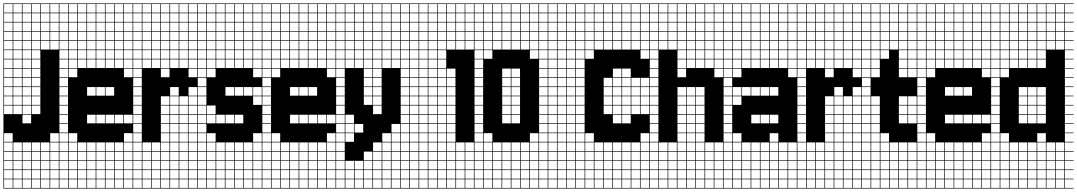

<svg xmlns="http://www.w3.org/2000/svg" viewBox="-20 -827 6254 1115"><path d="M271.4 -803.6V-753.6H321.4V-803.6ZM217.9 -700H267.9V-750H217.9ZM164.3 -700H214.3V-750H164.3ZM110.7 -700H160.7V-750H110.7ZM57.1 -700H107.1V-750H57.1ZM271.4 -700H321.4V-750H271.4ZM3.6 -700H53.6V-750H3.6ZM57.1 -646.4H107.1V-696.4H57.1ZM164.3 -646.4H214.3V-696.4H164.3ZM217.9 -646.4H267.9V-696.4H217.9ZM271.4 -646.4H321.4V-696.4H271.4ZM110.7 -646.4H160.7V-696.4H110.7ZM3.6 -646.4H53.6V-696.4H3.6ZM57.1 -592.9H107.1V-642.9H57.1ZM164.3 -592.9H214.3V-642.9H164.3ZM217.9 -592.9H267.9V-642.9H217.9ZM271.4 -592.9H321.4V-642.9H271.4ZM110.7 -592.9H160.7V-642.9H110.7ZM3.6 -592.9H53.6V-642.9H3.6ZM57.1 -539.3H107.1V-589.3H57.1ZM164.3 -539.3H214.3V-589.3H164.3ZM110.7 -539.3H160.7V-589.3H110.7ZM217.9 -539.3H267.9V-589.3H217.9ZM271.4 -539.3H321.4V-589.3H271.4ZM3.6 -539.3H53.6V-589.3H3.6ZM3.6 -485.7H53.6V-535.7H3.6ZM110.7 -485.7H160.7V-535.7H110.7ZM164.3 -485.7H214.3V-535.7H164.3ZM57.1 -485.7H107.1V-535.7H57.1ZM3.6 -432.1H53.6V-482.1H3.6ZM110.7 -432.1H160.7V-482.1H110.7ZM164.3 -432.1H214.3V-482.1H164.3ZM57.1 -432.1H107.1V-482.1H57.1ZM57.1 -378.6H107.1V-428.6H57.1ZM3.6 -378.6H53.6V-428.6H3.6ZM164.3 -378.6H214.3V-428.6H164.3ZM110.7 -378.6H160.7V-428.6H110.7ZM110.7 -325H160.7V-375H110.7ZM57.1 -325H107.1V-375H57.1ZM3.6 -325H53.6V-375H3.6ZM164.3 -325H214.3V-375H164.3ZM110.7 -271.4H160.7V-321.4H110.7ZM3.6 -271.4H53.6V-321.4H3.6ZM57.1 -271.4H107.1V-321.4H57.1ZM164.3 -271.4H214.3V-321.4H164.3ZM110.7 -217.9H160.7V-267.9H110.7ZM3.6 -217.9H53.6V-267.9H3.6ZM57.1 -217.9H107.1V-267.9H57.1ZM164.3 -217.9H214.3V-267.9H164.3ZM164.3 -164.3H214.3V-214.3H164.3ZM3.6 -164.3H53.6V-214.3H3.6ZM57.1 -164.3H107.1V-214.3H57.1ZM110.7 -164.3H160.7V-214.3H110.7ZM110.7 -110.7H160.7V-160.7H110.7ZM271.4 -3.6H321.4V-53.6H271.4ZM3.6 -3.6H53.6V-53.6H3.6ZM57.1 50H107.1V0H57.1ZM3.6 50H53.6V0H3.6ZM164.3 50H214.3V0H164.3ZM271.4 50H321.4V0H271.4ZM110.7 50H160.7V0H110.7ZM217.9 50H267.9V0H217.9ZM3.6 103.6H53.6V53.6H3.6ZM57.1 103.6H107.1V53.6H57.1ZM271.4 103.6H321.4V53.6H271.4ZM164.3 103.6H214.3V53.6H164.3ZM110.7 103.6H160.7V53.6H110.7ZM217.9 103.6H267.9V53.6H217.9ZM57.1 210.7H107.1V160.7H57.1ZM3.6 210.7H53.6V160.7H3.6ZM217.9 210.7H267.9V160.7H217.9ZM271.4 210.7H321.4V160.7H271.4ZM110.7 210.7H160.7V160.7H110.7ZM164.3 210.7H214.3V160.7H164.3ZM57.1 264.3H107.1V214.3H57.1ZM3.6 264.3H53.6V214.3H3.6ZM271.4 264.3H321.4V214.3H271.4ZM110.7 264.3H160.7V214.3H110.7ZM164.3 264.3H214.3V214.3H164.3ZM217.9 264.3H267.9V214.3H217.9ZM217.9 -803.6V-753.6H267.9V-803.6ZM164.3 -803.6V-753.6H214.3V-803.6ZM110.7 -803.6V-753.6H160.7V-803.6ZM57.1 -803.6V-753.6H107.1V-803.6ZM3.6 -803.6V-753.6H53.6V-803.6ZM0 107.1H3.6V157.1H53.6V107.1H57.1V157.1H107.1V107.1H110.7V157.1H160.7V107.1H164.3V157.1H214.3V107.1H217.9V157.1H267.9V107.1H271.4V157.1H321.4V107.1H0V-807.1H375V-803.6H325V-753.6H375V-750H325V-700H375V-696.4H325V-646.4H375V-642.9H325V-592.9H375V-589.3H325V-539.3H375V-535.7H325V-485.7H375V-482.1H325V-432.1H375V-428.6H325V-378.6H375V-375H325V-325H375V-321.4H325V-271.4H375V-267.9H325V-217.9H375V-214.3H325V-164.3H375V-160.7H325V-110.7H375V-107.1H325V-57.1H375V-53.6H325V-3.6H375V0H325V50H375V53.6H325V103.6H375V107.1H325V157.1H375V160.7H325V210.7H375V214.3H325V264.3H375V267.9H0Z M700 -803.6V-753.6H750V-803.6ZM700 -700H750V-750H700ZM646.4 -700H696.4V-750H646.4ZM592.9 -700H642.9V-750H592.9ZM539.3 -700H589.3V-750H539.3ZM485.7 -700H535.7V-750H485.7ZM432.1 -700H482.1V-750H432.1ZM378.6 -700H428.6V-750H378.6ZM700 -646.4H750V-696.4H700ZM646.4 -646.4H696.4V-696.4H646.4ZM592.9 -646.4H642.9V-696.4H592.9ZM539.3 -646.4H589.3V-696.4H539.3ZM485.7 -646.4H535.7V-696.4H485.7ZM432.1 -646.4H482.1V-696.4H432.1ZM378.6 -646.4H428.6V-696.4H378.6ZM700 -592.9H750V-642.9H700ZM646.4 -592.9H696.4V-642.9H646.4ZM592.9 -592.9H642.9V-642.9H592.9ZM539.3 -592.9H589.3V-642.9H539.3ZM485.7 -592.9H535.7V-642.9H485.7ZM432.1 -592.9H482.1V-642.9H432.1ZM378.6 -592.9H428.6V-642.9H378.6ZM432.1 -539.3H482.1V-589.3H432.1ZM592.9 -539.3H642.9V-589.3H592.9ZM539.3 -539.3H589.3V-589.3H539.3ZM646.4 -539.3H696.4V-589.3H646.4ZM700 -539.3H750V-589.3H700ZM485.7 -539.3H535.7V-589.3H485.7ZM378.6 -539.3H428.6V-589.3H378.6ZM646.4 -485.7H696.4V-535.7H646.4ZM592.9 -485.7H642.9V-535.7H592.9ZM700 -485.7H750V-535.7H700ZM539.3 -485.7H589.3V-535.7H539.3ZM485.7 -485.7H535.7V-535.7H485.7ZM432.1 -485.7H482.1V-535.7H432.1ZM378.6 -485.7H428.6V-535.7H378.6ZM700 -432.1H750V-482.1H700ZM646.4 -432.1H696.4V-482.1H646.4ZM592.9 -432.1H642.9V-482.1H592.9ZM539.3 -432.1H589.3V-482.1H539.3ZM485.7 -432.1H535.7V-482.1H485.7ZM432.1 -432.1H482.1V-482.1H432.1ZM378.6 -432.1H428.6V-482.1H378.6ZM700 -378.6H750V-428.6H700ZM378.6 -378.6H428.6V-428.6H378.6ZM539.3 -271.4H589.3V-321.4H539.3ZM592.9 -271.4H642.9V-321.4H592.9ZM485.7 -271.4H535.7V-321.4H485.7ZM485.7 -110.7H535.7V-160.7H485.7ZM539.3 -110.7H589.3V-160.7H539.3ZM592.9 -110.7H642.9V-160.7H592.9ZM646.4 -110.7H696.4V-160.7H646.4ZM700 -110.7H750V-160.7H700ZM378.6 -3.6H428.6V-53.6H378.6ZM700 -3.6H750V-53.6H700ZM592.9 50H642.9V0H592.9ZM378.6 50H428.6V0H378.6ZM646.4 50H696.4V0H646.4ZM485.7 50H535.7V0H485.7ZM700 50H750V0H700ZM432.1 50H482.1V0H432.1ZM539.3 50H589.3V0H539.3ZM432.1 103.6H482.1V53.6H432.1ZM539.3 103.6H589.3V53.6H539.3ZM700 103.6H750V53.6H700ZM646.4 103.6H696.4V53.6H646.4ZM378.6 103.6H428.6V53.6H378.6ZM592.9 103.6H642.9V53.6H592.9ZM485.7 103.6H535.7V53.6H485.7ZM432.1 157.1H482.1V107.1H432.1ZM378.6 157.1H428.6V107.1H378.6ZM700 157.1H750V107.1H700ZM539.3 157.1H589.3V107.1H539.3ZM646.4 157.1H696.4V107.1H646.4ZM485.7 157.1H535.7V107.1H485.7ZM592.9 157.1H642.9V107.1H592.9ZM539.3 210.7H589.3V160.7H539.3ZM700 210.7H750V160.7H700ZM432.1 210.7H482.1V160.7H432.1ZM646.4 210.7H696.4V160.7H646.4ZM485.7 210.7H535.7V160.7H485.7ZM592.9 210.7H642.9V160.7H592.9ZM378.6 210.7H428.6V160.7H378.6ZM485.7 264.3H535.7V214.3H485.7ZM700 264.3H750V214.3H700ZM539.3 264.3H589.3V214.3H539.3ZM432.1 264.3H482.1V214.3H432.1ZM646.4 264.3H696.4V214.3H646.4ZM378.6 264.3H428.6V214.3H378.6ZM592.9 264.3H642.9V214.3H592.9ZM646.4 -803.6V-753.6H696.4V-803.6ZM592.9 -803.6V-753.6H642.9V-803.6ZM539.3 -803.6V-753.6H589.3V-803.6ZM485.7 -803.6V-753.6H535.7V-803.6ZM432.1 -803.6V-753.6H482.1V-803.6ZM378.6 -803.6V-753.6H428.6V-803.6ZM803.6 -803.6H753.6V-753.6H803.6V-750H753.6V-700H803.6V-696.4H753.6V-646.4H803.6V-642.9H753.6V-592.9H803.6V-589.3H753.6V-539.3H803.6V-535.7H753.6V-485.7H803.6V-482.1H753.6V-432.1H803.6V-428.6H753.6V-378.6H803.6V-375H753.6V-325H803.6V-321.4H753.6V-271.4H803.6V-267.9H753.6V-217.9H803.6V-214.3H753.6V-164.3H803.6V-160.7H753.6V-110.7H803.6V-107.1H753.6V-57.1H803.6V-53.6H753.6V-3.6H803.6V0H753.6V50H803.6V53.6H753.6V103.6H803.6V107.1H753.6V157.1H803.6V160.7H753.6V210.7H803.6V214.3H753.6V264.3H803.6V267.9H375V-807.1H803.6Z M1075 -803.6V-753.6H1125V-803.6ZM807.1 -700H857.1V-750H807.1ZM860.7 -700H910.7V-750H860.7ZM1075 -700H1125V-750H1075ZM1021.4 -700H1071.4V-750H1021.4ZM967.9 -700H1017.9V-750H967.9ZM914.3 -700H964.3V-750H914.3ZM807.1 -646.4H857.1V-696.4H807.1ZM860.7 -646.4H910.7V-696.4H860.7ZM1075 -646.4H1125V-696.4H1075ZM914.3 -646.4H964.3V-696.4H914.3ZM1021.4 -646.4H1071.4V-696.4H1021.4ZM967.9 -646.4H1017.9V-696.4H967.9ZM1021.4 -592.9H1071.4V-642.9H1021.4ZM967.9 -592.9H1017.9V-642.9H967.9ZM1075 -592.9H1125V-642.9H1075ZM807.1 -592.9H857.1V-642.9H807.1ZM914.3 -592.9H964.3V-642.9H914.3ZM860.7 -592.9H910.7V-642.9H860.7ZM1075 -539.3H1125V-589.3H1075ZM1021.4 -539.3H1071.4V-589.3H1021.4ZM860.7 -539.3H910.7V-589.3H860.7ZM967.9 -539.3H1017.9V-589.3H967.9ZM807.1 -539.3H857.1V-589.3H807.1ZM914.3 -539.3H964.3V-589.3H914.3ZM1075 -485.7H1125V-535.7H1075ZM1021.4 -485.7H1071.4V-535.7H1021.4ZM860.7 -485.7H910.7V-535.7H860.7ZM914.3 -485.7H964.3V-535.7H914.3ZM807.1 -485.7H857.1V-535.7H807.1ZM967.9 -485.7H1017.9V-535.7H967.9ZM1021.4 -432.1H1071.4V-482.1H1021.4ZM967.9 -432.1H1017.9V-482.1H967.9ZM1075 -432.1H1125V-482.1H1075ZM914.3 -432.1H964.3V-482.1H914.3ZM860.7 -432.1H910.7V-482.1H860.7ZM807.1 -432.1H857.1V-482.1H807.1ZM1075 -378.6H1125V-428.6H1075ZM914.3 -378.6H964.3V-428.6H914.3ZM967.9 -271.4H1017.9V-321.4H967.9ZM1075 -271.4H1125V-321.4H1075ZM914.3 -217.9H964.3V-267.9H914.3ZM1075 -217.9H1125V-267.9H1075ZM1021.4 -217.9H1071.4V-267.9H1021.4ZM967.9 -217.9H1017.9V-267.9H967.9ZM1075 -164.3H1125V-214.3H1075ZM967.9 -164.3H1017.9V-214.3H967.9ZM1021.4 -164.3H1071.4V-214.3H1021.4ZM914.3 -164.3H964.3V-214.3H914.3ZM967.9 -110.7H1017.9V-160.7H967.9ZM914.3 -110.7H964.3V-160.7H914.3ZM1075 -110.7H1125V-160.7H1075ZM1021.4 -110.7H1071.4V-160.7H1021.4ZM1021.4 -57.1H1071.4V-107.1H1021.4ZM967.9 -57.1H1017.9V-107.1H967.9ZM1075 -57.1H1125V-107.1H1075ZM914.3 -57.1H964.3V-107.1H914.3ZM1021.4 -3.6H1071.4V-53.6H1021.4ZM1075 -3.6H1125V-53.6H1075ZM967.9 -3.6H1017.9V-53.6H967.9ZM914.3 -3.6H964.3V-53.6H914.3ZM967.9 50H1017.9V0H967.9ZM860.7 50H910.7V0H860.7ZM807.1 50H857.1V0H807.1ZM914.3 50H964.3V0H914.3ZM1021.4 50H1071.4V0H1021.4ZM1075 50H1125V0H1075ZM860.7 103.6H910.7V53.6H860.7ZM914.3 103.6H964.3V53.6H914.3ZM967.9 103.6H1017.9V53.6H967.9ZM1021.4 103.6H1071.4V53.6H1021.4ZM807.1 103.6H857.1V53.6H807.1ZM1075 103.6H1125V53.6H1075ZM860.7 157.1H910.7V107.1H860.7ZM914.3 157.1H964.3V107.1H914.3ZM967.9 157.1H1017.9V107.1H967.9ZM1021.4 157.1H1071.4V107.1H1021.4ZM807.1 157.1H857.1V107.1H807.1ZM1075 157.1H1125V107.1H1075ZM860.7 210.7H910.7V160.7H860.7ZM914.3 210.7H964.3V160.7H914.3ZM967.9 210.7H1017.9V160.7H967.9ZM1021.4 210.7H1071.4V160.7H1021.4ZM1075 210.7H1125V160.7H1075ZM807.1 210.7H857.1V160.7H807.1ZM860.7 264.3H910.7V214.3H860.7ZM967.9 264.3H1017.9V214.3H967.9ZM1021.4 264.3H1071.4V214.3H1021.4ZM1075 264.3H1125V214.3H1075ZM807.1 264.3H857.1V214.3H807.1ZM914.3 264.3H964.3V214.3H914.3ZM1021.4 -803.6V-753.6H1071.4V-803.6ZM967.9 -803.6V-753.6H1017.9V-803.6ZM914.3 -803.6V-753.6H964.3V-803.6ZM860.7 -803.6V-753.6H910.7V-803.6ZM807.1 -803.6V-753.6H857.1V-803.6ZM1178.6 -803.6H1128.6V-753.6H1178.6V-750H1128.6V-700H1178.6V-696.4H1128.6V-646.4H1178.6V-642.9H1128.6V-592.9H1178.6V-589.3H1128.6V-539.3H1178.6V-535.7H1128.6V-485.7H1178.6V-482.1H1128.6V-432.1H1178.6V-428.6H1128.6V-378.6H1178.6V-375H1128.6V-325H1178.6V-321.4H1128.6V-271.4H1178.6V-267.9H1128.6V-217.9H1178.6V-214.3H1128.6V-164.3H1178.6V-160.7H1128.6V-110.7H1178.6V-107.1H1128.6V-57.1H1178.6V-53.6H1128.6V-3.6H1178.6V0H1128.6V50H1178.6V53.6H1128.6V103.6H1178.6V107.1H1128.6V157.1H1178.6V160.7H1128.6V210.7H1178.6V214.3H1128.6V264.3H1178.6V267.9H803.6V-807.1H1178.6Z M1450 -803.6V-753.6H1500V-803.6ZM1450 -700H1500V-750H1450ZM1396.4 -700H1446.4V-750H1396.4ZM1342.9 -700H1392.9V-750H1342.9ZM1289.3 -700H1339.3V-750H1289.3ZM1235.7 -700H1285.7V-750H1235.7ZM1182.1 -700H1232.1V-750H1182.1ZM1450 -646.4H1500V-696.4H1450ZM1396.4 -646.4H1446.4V-696.4H1396.4ZM1342.9 -646.4H1392.9V-696.4H1342.9ZM1182.1 -646.4H1232.1V-696.4H1182.1ZM1289.3 -646.4H1339.3V-696.4H1289.3ZM1235.7 -646.4H1285.7V-696.4H1235.7ZM1450 -592.9H1500V-642.9H1450ZM1182.1 -592.9H1232.1V-642.9H1182.1ZM1396.4 -592.9H1446.4V-642.9H1396.4ZM1235.7 -592.9H1285.7V-642.9H1235.7ZM1342.9 -592.9H1392.9V-642.9H1342.9ZM1289.3 -592.9H1339.3V-642.9H1289.3ZM1342.9 -539.3H1392.9V-589.3H1342.9ZM1289.3 -539.3H1339.3V-589.3H1289.3ZM1396.4 -539.3H1446.4V-589.3H1396.4ZM1235.7 -539.3H1285.7V-589.3H1235.7ZM1450 -539.3H1500V-589.3H1450ZM1182.1 -539.3H1232.1V-589.3H1182.1ZM1396.4 -485.7H1446.4V-535.7H1396.4ZM1342.9 -485.7H1392.9V-535.7H1342.9ZM1450 -485.7H1500V-535.7H1450ZM1289.3 -485.7H1339.3V-535.7H1289.3ZM1235.7 -485.7H1285.7V-535.7H1235.7ZM1182.1 -485.7H1232.1V-535.7H1182.1ZM1289.3 -432.1H1339.3V-482.1H1289.3ZM1342.9 -432.1H1392.9V-482.1H1342.9ZM1450 -432.1H1500V-482.1H1450ZM1396.4 -432.1H1446.4V-482.1H1396.4ZM1235.7 -432.1H1285.7V-482.1H1235.7ZM1182.1 -432.1H1232.1V-482.1H1182.1ZM1450 -378.6H1500V-428.6H1450ZM1182.1 -378.6H1232.1V-428.6H1182.1ZM1289.3 -271.4H1339.3V-321.4H1289.3ZM1450 -271.4H1500V-321.4H1450ZM1342.9 -271.4H1392.9V-321.4H1342.9ZM1396.4 -271.4H1446.4V-321.4H1396.4ZM1450 -217.9H1500V-267.9H1450ZM1182.1 -164.3H1232.1V-214.3H1182.1ZM1235.7 -110.7H1285.7V-160.7H1235.7ZM1289.3 -110.7H1339.3V-160.7H1289.3ZM1342.9 -110.7H1392.9V-160.7H1342.9ZM1182.1 -110.7H1232.1V-160.7H1182.1ZM1182.1 -3.6H1232.1V-53.6H1182.1ZM1450 -3.6H1500V-53.6H1450ZM1342.9 50H1392.9V0H1342.9ZM1289.3 50H1339.3V0H1289.3ZM1235.7 50H1285.7V0H1235.7ZM1396.4 50H1446.4V0H1396.4ZM1182.1 50H1232.1V0H1182.1ZM1450 50H1500V0H1450ZM1450 103.6H1500V53.6H1450ZM1182.1 103.6H1232.1V53.6H1182.1ZM1235.7 103.6H1285.7V53.6H1235.7ZM1289.3 103.6H1339.3V53.6H1289.3ZM1342.9 103.6H1392.9V53.6H1342.9ZM1396.4 103.6H1446.4V53.6H1396.4ZM1182.1 157.1H1232.1V107.1H1182.1ZM1235.7 157.1H1285.7V107.1H1235.7ZM1289.3 157.1H1339.3V107.1H1289.3ZM1396.4 157.1H1446.4V107.1H1396.4ZM1450 157.1H1500V107.1H1450ZM1342.9 157.1H1392.9V107.1H1342.9ZM1182.1 210.7H1232.1V160.7H1182.1ZM1235.7 210.7H1285.7V160.7H1235.7ZM1289.3 210.7H1339.3V160.7H1289.3ZM1342.9 210.7H1392.9V160.7H1342.9ZM1396.4 210.7H1446.4V160.7H1396.4ZM1450 210.7H1500V160.7H1450ZM1235.7 264.3H1285.7V214.3H1235.7ZM1289.3 264.3H1339.3V214.3H1289.3ZM1342.9 264.3H1392.9V214.3H1342.9ZM1182.1 264.3H1232.1V214.3H1182.1ZM1396.4 264.3H1446.4V214.3H1396.4ZM1450 264.3H1500V214.3H1450ZM1396.4 -803.6V-753.6H1446.4V-803.6ZM1342.9 -803.6V-753.6H1392.9V-803.6ZM1289.3 -803.6V-753.6H1339.3V-803.6ZM1235.7 -803.6V-753.6H1285.7V-803.6ZM1182.1 -803.6V-753.6H1232.1V-803.6ZM1553.6 -803.6H1503.6V-753.6H1553.6V-750H1503.6V-700H1553.6V-696.4H1503.6V-646.4H1553.6V-642.9H1503.6V-592.9H1553.6V-589.3H1503.6V-539.3H1553.6V-535.7H1503.6V-485.7H1553.6V-482.1H1503.6V-432.1H1553.6V-428.6H1503.6V-378.6H1553.6V-375H1503.6V-325H1553.6V-321.4H1503.6V-271.4H1553.6V-267.9H1503.6V-217.9H1553.6V-214.3H1503.6V-164.3H1553.6V-160.7H1503.6V-110.7H1553.6V-107.1H1503.6V-57.1H1553.6V-53.6H1503.6V-3.6H1553.6V0H1503.6V50H1553.6V53.6H1503.6V103.6H1553.6V107.1H1503.6V157.1H1553.6V160.7H1503.6V210.7H1553.6V214.3H1503.6V264.3H1553.6V267.9H1178.6V-807.1H1553.6Z M1878.6 -803.6V-753.6H1928.6V-803.6ZM1878.6 -700H1928.6V-750H1878.6ZM1825 -700H1875V-750H1825ZM1771.4 -700H1821.4V-750H1771.4ZM1717.9 -700H1767.9V-750H1717.9ZM1664.3 -700H1714.3V-750H1664.3ZM1610.7 -700H1660.7V-750H1610.7ZM1557.1 -700H1607.1V-750H1557.1ZM1878.6 -646.4H1928.6V-696.4H1878.6ZM1825 -646.4H1875V-696.4H1825ZM1771.4 -646.4H1821.4V-696.4H1771.4ZM1717.9 -646.4H1767.9V-696.4H1717.9ZM1664.3 -646.4H1714.3V-696.4H1664.3ZM1610.7 -646.4H1660.7V-696.4H1610.7ZM1557.1 -646.4H1607.1V-696.4H1557.1ZM1878.6 -592.9H1928.6V-642.9H1878.6ZM1825 -592.9H1875V-642.9H1825ZM1771.4 -592.9H1821.4V-642.9H1771.4ZM1717.9 -592.9H1767.9V-642.9H1717.9ZM1664.3 -592.9H1714.3V-642.9H1664.3ZM1610.7 -592.9H1660.7V-642.9H1610.7ZM1557.1 -592.9H1607.1V-642.9H1557.1ZM1610.7 -539.3H1660.7V-589.3H1610.7ZM1771.4 -539.3H1821.4V-589.3H1771.4ZM1717.9 -539.3H1767.9V-589.3H1717.9ZM1825 -539.3H1875V-589.3H1825ZM1878.6 -539.3H1928.6V-589.3H1878.6ZM1664.3 -539.3H1714.3V-589.3H1664.3ZM1557.1 -539.3H1607.1V-589.3H1557.1ZM1825 -485.7H1875V-535.7H1825ZM1771.4 -485.7H1821.4V-535.7H1771.4ZM1878.6 -485.7H1928.6V-535.7H1878.6ZM1717.9 -485.7H1767.9V-535.7H1717.9ZM1664.3 -485.7H1714.3V-535.7H1664.3ZM1610.7 -485.7H1660.7V-535.7H1610.7ZM1557.1 -485.7H1607.1V-535.7H1557.1ZM1878.6 -432.1H1928.6V-482.1H1878.6ZM1825 -432.1H1875V-482.1H1825ZM1771.4 -432.1H1821.4V-482.1H1771.4ZM1717.9 -432.1H1767.9V-482.1H1717.9ZM1664.3 -432.1H1714.3V-482.1H1664.3ZM1610.7 -432.1H1660.7V-482.1H1610.7ZM1557.1 -432.1H1607.1V-482.1H1557.1ZM1878.6 -378.6H1928.6V-428.6H1878.6ZM1557.1 -378.6H1607.1V-428.6H1557.1ZM1717.9 -271.4H1767.9V-321.4H1717.9ZM1771.4 -271.4H1821.4V-321.4H1771.4ZM1664.3 -271.4H1714.3V-321.4H1664.3ZM1664.3 -110.7H1714.3V-160.7H1664.3ZM1717.9 -110.7H1767.9V-160.7H1717.9ZM1771.4 -110.7H1821.4V-160.7H1771.4ZM1825 -110.7H1875V-160.7H1825ZM1878.6 -110.7H1928.6V-160.7H1878.6ZM1557.1 -3.6H1607.1V-53.6H1557.1ZM1878.6 -3.6H1928.6V-53.6H1878.6ZM1771.4 50H1821.4V0H1771.4ZM1557.1 50H1607.1V0H1557.1ZM1825 50H1875V0H1825ZM1664.3 50H1714.3V0H1664.3ZM1878.6 50H1928.6V0H1878.6ZM1610.7 50H1660.7V0H1610.7ZM1717.9 50H1767.9V0H1717.9ZM1610.7 103.6H1660.7V53.6H1610.7ZM1717.9 103.6H1767.9V53.6H1717.9ZM1878.6 103.6H1928.6V53.6H1878.6ZM1825 103.6H1875V53.6H1825ZM1557.1 103.6H1607.1V53.6H1557.1ZM1771.4 103.6H1821.4V53.6H1771.4ZM1664.3 103.6H1714.3V53.6H1664.3ZM1610.7 157.1H1660.7V107.1H1610.7ZM1557.1 157.1H1607.1V107.1H1557.1ZM1878.6 157.1H1928.6V107.1H1878.6ZM1717.9 157.1H1767.9V107.1H1717.9ZM1825 157.1H1875V107.1H1825ZM1664.3 157.1H1714.3V107.1H1664.3ZM1771.4 157.1H1821.4V107.1H1771.4ZM1717.9 210.7H1767.9V160.7H1717.9ZM1878.6 210.7H1928.6V160.7H1878.6ZM1610.7 210.7H1660.7V160.7H1610.7ZM1825 210.7H1875V160.7H1825ZM1664.3 210.7H1714.3V160.7H1664.3ZM1771.4 210.7H1821.4V160.7H1771.4ZM1557.1 210.7H1607.1V160.7H1557.1ZM1664.3 264.3H1714.3V214.3H1664.3ZM1878.6 264.3H1928.6V214.3H1878.6ZM1717.9 264.3H1767.9V214.3H1717.9ZM1610.7 264.3H1660.7V214.3H1610.7ZM1825 264.3H1875V214.3H1825ZM1557.1 264.3H1607.1V214.3H1557.1ZM1771.4 264.3H1821.4V214.3H1771.4ZM1825 -803.6V-753.6H1875V-803.6ZM1771.4 -803.6V-753.6H1821.4V-803.6ZM1717.9 -803.6V-753.6H1767.9V-803.6ZM1664.3 -803.6V-753.6H1714.3V-803.6ZM1610.7 -803.6V-753.6H1660.7V-803.6ZM1557.1 -803.6V-753.6H1607.1V-803.6ZM1982.1 -803.6H1932.1V-753.6H1982.1V-750H1932.1V-700H1982.1V-696.4H1932.1V-646.4H1982.1V-642.9H1932.1V-592.9H1982.1V-589.3H1932.1V-539.3H1982.1V-535.7H1932.1V-485.7H1982.1V-482.1H1932.1V-432.1H1982.1V-428.6H1932.1V-378.6H1982.1V-375H1932.1V-325H1982.1V-321.4H1932.1V-271.4H1982.1V-267.9H1932.1V-217.9H1982.1V-214.3H1932.1V-164.3H1982.1V-160.7H1932.1V-110.7H1982.1V-107.1H1932.1V-57.1H1982.1V-53.6H1932.1V-3.6H1982.1V0H1932.1V50H1982.1V53.6H1932.1V103.6H1982.1V107.1H1932.1V157.1H1982.1V160.7H1932.1V210.7H1982.1V214.3H1932.1V264.3H1982.1V267.9H1553.6V-807.1H1982.1Z M2253.6 -803.6V-753.6H2303.6V-803.6ZM2253.6 -700H2303.6V-750H2253.6ZM2039.3 -700H2089.3V-750H2039.3ZM1985.7 -700H2035.7V-750H1985.7ZM2200 -700H2250V-750H2200ZM2092.9 -700H2142.9V-750H2092.9ZM2146.4 -700H2196.4V-750H2146.4ZM2253.6 -646.4H2303.6V-696.4H2253.6ZM2039.3 -646.4H2089.3V-696.4H2039.3ZM2092.9 -646.4H2142.9V-696.4H2092.9ZM2200 -646.4H2250V-696.4H2200ZM1985.7 -646.4H2035.7V-696.4H1985.7ZM2146.4 -646.4H2196.4V-696.4H2146.4ZM2146.4 -592.9H2196.4V-642.9H2146.4ZM1985.7 -592.9H2035.7V-642.9H1985.7ZM2200 -592.9H2250V-642.9H2200ZM2092.9 -592.9H2142.9V-642.9H2092.9ZM2253.6 -592.9H2303.6V-642.9H2253.6ZM2039.3 -592.9H2089.3V-642.9H2039.3ZM2146.4 -539.3H2196.4V-589.3H2146.4ZM2200 -539.3H2250V-589.3H2200ZM1985.7 -539.3H2035.7V-589.3H1985.7ZM2092.9 -539.3H2142.9V-589.3H2092.9ZM2253.6 -539.3H2303.6V-589.3H2253.6ZM2039.3 -539.3H2089.3V-589.3H2039.3ZM2200 -485.7H2250V-535.7H2200ZM2146.4 -485.7H2196.4V-535.7H2146.4ZM1985.7 -485.7H2035.7V-535.7H1985.7ZM2253.6 -485.7H2303.6V-535.7H2253.6ZM2092.9 -485.7H2142.9V-535.7H2092.9ZM2039.3 -485.7H2089.3V-535.7H2039.3ZM2200 -432.1H2250V-482.1H2200ZM2146.4 -432.1H2196.4V-482.1H2146.4ZM1985.7 -432.1H2035.7V-482.1H1985.7ZM2253.6 -432.1H2303.6V-482.1H2253.6ZM2092.9 -432.1H2142.9V-482.1H2092.9ZM2039.3 -432.1H2089.3V-482.1H2039.3ZM2146.4 -378.6H2196.4V-428.6H2146.4ZM2092.9 -378.6H2142.9V-428.6H2092.9ZM2146.4 -325H2196.4V-375H2146.4ZM2092.9 -325H2142.9V-375H2092.9ZM2092.9 -271.4H2142.9V-321.4H2092.9ZM2146.4 -271.4H2196.4V-321.4H2146.4ZM2092.9 -217.9H2142.9V-267.9H2092.9ZM2146.4 -217.9H2196.4V-267.9H2146.4ZM2146.4 -164.3H2196.4V-214.3H2146.4ZM1985.7 -110.7H2035.7V-160.7H1985.7ZM1985.7 -57.1H2035.7V-107.1H1985.7ZM2253.6 -57.1H2303.6V-107.1H2253.6ZM2039.3 -57.1H2089.3V-107.1H2039.3ZM1985.7 -3.6H2035.7V-53.6H1985.7ZM2253.6 -3.6H2303.6V-53.6H2253.6ZM2200 -3.6H2250V-53.6H2200ZM2200 50H2250V0H2200ZM2253.6 50H2303.6V0H2253.6ZM2146.4 50H2196.4V0H2146.4ZM2092.9 103.6H2142.9V53.6H2092.9ZM2200 103.6H2250V53.6H2200ZM2146.4 103.6H2196.4V53.6H2146.4ZM2253.6 103.6H2303.6V53.6H2253.6ZM2039.3 210.7H2089.3V160.7H2039.3ZM2092.9 210.7H2142.9V160.7H2092.9ZM2146.4 210.7H2196.4V160.7H2146.4ZM2253.6 210.7H2303.6V160.7H2253.6ZM2200 210.7H2250V160.7H2200ZM1985.7 210.7H2035.7V160.7H1985.7ZM2039.3 264.3H2089.3V214.3H2039.3ZM2092.9 264.3H2142.9V214.3H2092.9ZM2146.4 264.3H2196.4V214.3H2146.4ZM2253.6 264.3H2303.6V214.3H2253.6ZM1985.7 264.3H2035.7V214.3H1985.7ZM2200 264.3H2250V214.3H2200ZM2200 -803.6V-753.6H2250V-803.6ZM2146.4 -803.6V-753.6H2196.4V-803.6ZM2092.9 -803.6V-753.6H2142.9V-803.6ZM2039.3 -803.6V-753.6H2089.3V-803.6ZM1985.7 -803.6V-753.6H2035.7V-803.6ZM1982.1 267.9V-807.1H2357.1V-803.6H2307.1V-753.6H2357.1V-750H2307.1V-700H2357.1V-696.4H2307.1V-646.4H2357.1V-642.9H2307.1V-592.9H2357.1V-589.3H2307.1V-539.3H2357.1V-535.7H2307.1V-485.7H2357.1V-482.1H2307.1V-432.1H2357.1V-428.6H2307.1V-378.6H2357.1V-375H2307.1V-325H2357.1V-321.4H2307.1V-271.4H2357.1V-267.9H2307.1V-217.9H2357.1V-214.3H2307.1V-164.3H2357.1V-160.7H2307.1V-110.7H2357.1V-107.1H2307.1V-57.1H2357.1V-53.6H2307.1V-3.6H2357.1V0H2307.1V50H2357.1V53.6H2307.1V103.6H2357.1V107.1H2307.1V157.1H2357.1V160.7H2307.1V210.7H2357.1V214.3H2307.1V264.3H2357.1V267.9ZM2035.7 157.1V107.1H1985.7V157.1ZM2089.3 157.1V107.1H2039.3V157.1ZM2142.9 157.1V107.1H2092.9V157.1ZM2196.4 157.1V107.1H2146.4V157.1ZM2250 157.1V107.1H2200V157.1ZM2303.6 157.1V107.1H2253.6V157.1Z M2467.9 -803.6V-753.6H2517.9V-803.6ZM2467.9 -700H2517.9V-750H2467.9ZM2414.3 -700H2464.3V-750H2414.3ZM2360.7 -700H2410.7V-750H2360.7ZM2414.3 -646.4H2464.3V-696.4H2414.3ZM2467.9 -646.4H2517.9V-696.4H2467.9ZM2360.7 -646.4H2410.7V-696.4H2360.7ZM2414.3 -592.9H2464.3V-642.9H2414.3ZM2467.9 -592.9H2517.9V-642.9H2467.9ZM2360.7 -592.9H2410.7V-642.9H2360.7ZM2467.9 -539.3H2517.9V-589.3H2467.9ZM2360.7 -539.3H2410.7V-589.3H2360.7ZM2414.3 -539.3H2464.3V-589.3H2414.3ZM2360.7 -485.7H2410.7V-535.7H2360.7ZM2414.3 -485.7H2464.3V-535.7H2414.3ZM2467.9 -485.7H2517.9V-535.7H2467.9ZM2360.7 -432.1H2410.7V-482.1H2360.7ZM2467.9 -432.1H2517.9V-482.1H2467.9ZM2414.3 -432.1H2464.3V-482.1H2414.3ZM2360.7 -378.6H2410.7V-428.6H2360.7ZM2467.9 -378.6H2517.9V-428.6H2467.9ZM2414.3 -378.6H2464.3V-428.6H2414.3ZM2360.7 -325H2410.7V-375H2360.7ZM2467.9 -325H2517.9V-375H2467.9ZM2414.3 -325H2464.3V-375H2414.3ZM2360.7 -271.4H2410.7V-321.4H2360.7ZM2467.9 -271.4H2517.9V-321.4H2467.9ZM2414.3 -271.4H2464.3V-321.4H2414.3ZM2360.7 -217.9H2410.7V-267.9H2360.7ZM2467.9 -217.9H2517.9V-267.9H2467.9ZM2414.3 -217.9H2464.3V-267.9H2414.3ZM2360.7 -164.3H2410.7V-214.3H2360.7ZM2467.9 -164.3H2517.9V-214.3H2467.9ZM2414.3 -164.3H2464.3V-214.3H2414.3ZM2360.7 -110.7H2410.7V-160.7H2360.7ZM2467.9 -110.7H2517.9V-160.7H2467.9ZM2414.3 -110.7H2464.3V-160.7H2414.3ZM2360.7 -57.1H2410.7V-107.1H2360.7ZM2467.9 -57.1H2517.9V-107.1H2467.9ZM2414.3 -57.1H2464.3V-107.1H2414.3ZM2414.3 -3.6H2464.3V-53.6H2414.3ZM2467.9 -3.6H2517.9V-53.6H2467.9ZM2360.7 -3.6H2410.7V-53.6H2360.7ZM2467.9 50H2517.9V0H2467.9ZM2414.3 50H2464.3V0H2414.3ZM2360.7 50H2410.7V0H2360.7ZM2467.9 103.6H2517.9V53.6H2467.9ZM2414.3 103.6H2464.3V53.6H2414.3ZM2360.7 103.6H2410.7V53.6H2360.7ZM2467.9 210.7H2517.9V160.7H2467.9ZM2414.3 210.7H2464.3V160.7H2414.3ZM2360.7 210.7H2410.7V160.7H2360.7ZM2467.9 264.3H2517.9V214.3H2467.9ZM2414.3 264.3H2464.3V214.3H2414.3ZM2360.7 264.3H2410.7V214.3H2360.7ZM2414.3 -803.6V-753.6H2464.3V-803.6ZM2360.7 -803.6V-753.6H2410.7V-803.6ZM2357.1 107.1V-807.1H2571.4V-803.6H2521.4V-753.6H2571.4V-750H2521.4V-700H2571.4V-696.4H2521.4V-646.4H2571.4V-642.9H2521.4V-592.9H2571.4V-589.3H2521.4V-539.3H2571.4V-535.7H2521.4V-485.7H2571.4V-482.1H2521.4V-432.1H2571.4V-428.6H2521.4V-378.6H2571.4V-375H2521.4V-325H2571.4V-321.4H2521.4V-271.4H2571.4V-267.9H2521.4V-217.9H2571.4V-214.3H2521.4V-164.3H2571.4V-160.7H2521.4V-110.7H2571.4V-107.1H2521.4V-57.1H2571.4V-53.6H2521.4V-3.6H2571.4V0H2521.4V50H2571.4V53.6H2521.4V103.6H2571.4V107.1H2521.4V157.1H2571.4V160.7H2521.4V210.7H2571.4V214.3H2521.4V264.3H2571.4V267.9H2357.1V107.1H2360.7V157.1H2410.7V107.1ZM2517.9 157.1V107.1H2414.3V157.1H2464.3V107.1H2467.9V157.1Z M2682.1 -803.6V-753.6H2732.1V-803.6ZM2682.1 -700H2732.1V-750H2682.1ZM2628.6 -700H2678.6V-750H2628.6ZM2575 -700H2625V-750H2575ZM2682.1 -646.4H2732.1V-696.4H2682.1ZM2628.6 -646.4H2678.6V-696.4H2628.6ZM2575 -646.4H2625V-696.4H2575ZM2628.6 -592.9H2678.6V-642.9H2628.6ZM2682.1 -592.9H2732.1V-642.9H2682.1ZM2575 -592.9H2625V-642.9H2575ZM2682.1 -539.3H2732.1V-589.3H2682.1ZM2628.6 -539.3H2678.6V-589.3H2628.6ZM2575 -539.3H2625V-589.3H2575ZM2575 -378.6H2625V-428.6H2575ZM2575 -325H2625V-375H2575ZM2575 -271.4H2625V-321.4H2575ZM2575 -217.9H2625V-267.9H2575ZM2575 -164.3H2625V-214.3H2575ZM2575 -110.7H2625V-160.7H2575ZM2575 -57.1H2625V-107.1H2575ZM2575 -3.6H2625V-53.6H2575ZM2575 50H2625V0H2575ZM2628.6 50H2678.6V0H2628.6ZM2682.1 50H2732.1V0H2682.1ZM2682.1 103.6H2732.1V53.6H2682.1ZM2575 103.6H2625V53.6H2575ZM2628.6 103.6H2678.6V53.6H2628.6ZM2682.1 210.7H2732.1V160.7H2682.1ZM2628.6 210.7H2678.6V160.7H2628.6ZM2575 210.7H2625V160.7H2575ZM2682.1 264.3H2732.1V214.3H2682.1ZM2628.6 264.3H2678.6V214.3H2628.6ZM2575 264.3H2625V214.3H2575ZM2628.6 -803.6V-753.6H2678.6V-803.6ZM2575 -803.6V-753.6H2625V-803.6ZM2571.4 107.1V-807.1H2785.7V-803.6H2735.7V-753.6H2785.7V-750H2735.7V-700H2785.7V-696.4H2735.7V-646.4H2785.7V-642.9H2735.7V-592.9H2785.7V-589.3H2735.7V-539.3H2785.7V-535.7H2735.7V-485.7H2785.7V-482.1H2735.7V-432.1H2785.7V-428.6H2735.7V-378.6H2785.7V-375H2735.7V-325H2785.7V-321.4H2735.7V-271.4H2785.7V-267.9H2735.7V-217.9H2785.7V-214.3H2735.7V-164.3H2785.7V-160.7H2735.7V-110.7H2785.7V-107.1H2735.7V-57.1H2785.7V-53.6H2735.7V-3.6H2785.7V0H2735.7V50H2785.7V53.6H2735.7V103.6H2785.7V107.1H2735.7V157.1H2785.7V160.7H2735.7V210.7H2785.7V214.3H2735.7V264.3H2785.7V267.9H2571.4V107.1H2575V157.1H2625V107.1ZM2678.6 157.1V107.1H2628.6V157.1ZM2732.1 157.1V107.1H2682.1V157.1Z M3057.1 -803.6V-753.6H3107.1V-803.6ZM3057.1 -700H3107.1V-750H3057.1ZM3003.6 -700H3053.6V-750H3003.6ZM2950 -700H3000V-750H2950ZM2896.4 -700H2946.4V-750H2896.4ZM2842.9 -700H2892.9V-750H2842.9ZM2789.3 -700H2839.3V-750H2789.3ZM3057.1 -646.4H3107.1V-696.4H3057.1ZM3003.6 -646.4H3053.6V-696.4H3003.6ZM2950 -646.4H3000V-696.4H2950ZM2896.4 -646.4H2946.4V-696.4H2896.4ZM2842.9 -646.4H2892.9V-696.4H2842.9ZM2789.3 -646.4H2839.3V-696.4H2789.3ZM3057.1 -592.9H3107.1V-642.9H3057.1ZM3003.6 -592.9H3053.6V-642.9H3003.6ZM2950 -592.9H3000V-642.9H2950ZM2896.4 -592.9H2946.4V-642.9H2896.4ZM2842.9 -592.9H2892.9V-642.9H2842.9ZM2789.3 -592.9H2839.3V-642.9H2789.3ZM2950 -539.3H3000V-589.3H2950ZM2789.3 -539.3H2839.3V-589.3H2789.3ZM2896.4 -539.3H2946.4V-589.3H2896.4ZM3003.6 -539.3H3053.6V-589.3H3003.6ZM3057.1 -539.3H3107.1V-589.3H3057.1ZM2842.9 -539.3H2892.9V-589.3H2842.9ZM2789.3 -485.7H2839.3V-535.7H2789.3ZM3057.1 -485.7H3107.1V-535.7H3057.1ZM2950 -378.6H3000V-428.6H2950ZM2896.4 -378.6H2946.4V-428.6H2896.4ZM2896.4 -325H2946.4V-375H2896.4ZM2950 -325H3000V-375H2950ZM2950 -271.4H3000V-321.4H2950ZM2896.4 -271.4H2946.4V-321.4H2896.4ZM2950 -217.9H3000V-267.9H2950ZM2896.4 -217.9H2946.4V-267.9H2896.4ZM2950 -164.3H3000V-214.3H2950ZM2896.4 -164.3H2946.4V-214.3H2896.4ZM2950 -110.7H3000V-160.7H2950ZM2896.4 -110.7H2946.4V-160.7H2896.4ZM3057.1 -3.6H3107.1V-53.6H3057.1ZM2789.3 -3.6H2839.3V-53.6H2789.3ZM2896.4 50H2946.4V0H2896.4ZM2842.9 50H2892.9V0H2842.9ZM3057.1 50H3107.1V0H3057.1ZM3003.6 50H3053.6V0H3003.6ZM2789.3 50H2839.3V0H2789.3ZM2950 50H3000V0H2950ZM3003.6 103.6H3053.6V53.6H3003.6ZM2842.9 103.6H2892.9V53.6H2842.9ZM2789.3 103.6H2839.3V53.6H2789.3ZM2896.4 103.6H2946.4V53.6H2896.4ZM3057.1 103.6H3107.1V53.6H3057.1ZM2950 103.6H3000V53.6H2950ZM3003.6 210.7H3053.6V160.7H3003.6ZM2842.9 210.7H2892.9V160.7H2842.9ZM2789.3 210.7H2839.3V160.7H2789.3ZM2950 210.7H3000V160.7H2950ZM2896.4 210.7H2946.4V160.7H2896.4ZM3057.1 210.7H3107.1V160.7H3057.1ZM2842.9 264.3H2892.9V214.3H2842.9ZM2950 264.3H3000V214.3H2950ZM2789.3 264.3H2839.3V214.3H2789.3ZM3003.6 264.3H3053.6V214.3H3003.6ZM3057.1 264.3H3107.1V214.3H3057.1ZM2896.4 264.3H2946.4V214.3H2896.4ZM3003.6 -803.6V-753.6H3053.6V-803.6ZM2950 -803.6V-753.6H3000V-803.6ZM2896.4 -803.6V-753.6H2946.4V-803.6ZM2842.9 -803.6V-753.6H2892.9V-803.6ZM2789.3 -803.6V-753.6H2839.3V-803.6ZM2785.7 267.9V-807.1H3160.7V-803.6H3110.7V-753.6H3160.7V-750H3110.7V-700H3160.7V-696.4H3110.7V-646.4H3160.7V-642.9H3110.7V-592.9H3160.7V-589.3H3110.7V-539.3H3160.7V-535.7H3110.7V-485.7H3160.7V-482.1H3110.7V-432.1H3160.7V-428.6H3110.7V-378.6H3160.7V-375H3110.7V-325H3160.7V-321.4H3110.7V-271.4H3160.7V-267.9H3110.7V-217.9H3160.7V-214.3H3110.7V-164.3H3160.7V-160.7H3110.7V-110.7H3160.7V-107.1H3110.7V-57.1H3160.7V-53.6H3110.7V-3.6H3160.7V0H3110.7V50H3160.7V53.6H3110.7V103.6H3160.7V107.1H3110.7V157.1H3160.7V160.7H3110.7V210.7H3160.7V214.3H3110.7V264.3H3160.7V267.9ZM2839.3 157.1V107.1H2789.3V157.1ZM2892.9 157.1V107.1H2842.9V157.1ZM2946.4 157.1V107.1H2896.4V157.1ZM3107.1 157.1V107.1H2950V157.1H3000V107.1H3003.6V157.1H3053.6V107.1H3057.1V157.1Z M3271.4 -803.6V-753.6H3321.4V-803.6ZM3271.4 -700H3321.4V-750H3271.4ZM3217.9 -700H3267.9V-750H3217.9ZM3164.3 -700H3214.3V-750H3164.3ZM3217.9 -646.4H3267.9V-696.4H3217.9ZM3271.4 -646.4H3321.4V-696.4H3271.4ZM3164.3 -646.4H3214.3V-696.4H3164.3ZM3217.9 -592.9H3267.9V-642.9H3217.9ZM3271.4 -592.9H3321.4V-642.9H3271.4ZM3164.3 -592.9H3214.3V-642.9H3164.3ZM3271.4 -539.3H3321.4V-589.3H3271.4ZM3164.3 -539.3H3214.3V-589.3H3164.3ZM3217.9 -539.3H3267.9V-589.3H3217.9ZM3164.3 -485.7H3214.3V-535.7H3164.3ZM3217.9 -485.7H3267.9V-535.7H3217.9ZM3271.4 -485.7H3321.4V-535.7H3271.4ZM3164.3 -432.1H3214.3V-482.1H3164.3ZM3271.4 -432.1H3321.4V-482.1H3271.4ZM3217.9 -432.1H3267.9V-482.1H3217.9ZM3164.3 -378.6H3214.3V-428.6H3164.3ZM3271.4 -378.6H3321.4V-428.6H3271.4ZM3217.9 -378.6H3267.9V-428.6H3217.9ZM3164.3 -325H3214.3V-375H3164.3ZM3271.4 -325H3321.4V-375H3271.4ZM3217.9 -325H3267.9V-375H3217.9ZM3164.3 -271.4H3214.3V-321.4H3164.3ZM3271.4 -271.4H3321.4V-321.4H3271.4ZM3217.9 -271.4H3267.9V-321.4H3217.9ZM3164.3 -217.9H3214.3V-267.9H3164.3ZM3271.4 -217.9H3321.4V-267.9H3271.4ZM3217.9 -217.9H3267.9V-267.9H3217.9ZM3164.3 -164.3H3214.3V-214.3H3164.3ZM3271.4 -164.3H3321.4V-214.3H3271.4ZM3217.9 -164.3H3267.9V-214.3H3217.9ZM3164.3 -110.7H3214.3V-160.7H3164.3ZM3271.4 -110.7H3321.4V-160.7H3271.4ZM3217.9 -110.7H3267.9V-160.7H3217.9ZM3164.3 -57.1H3214.3V-107.1H3164.3ZM3271.4 -57.1H3321.4V-107.1H3271.4ZM3217.9 -57.1H3267.9V-107.1H3217.9ZM3217.9 -3.6H3267.9V-53.6H3217.9ZM3271.4 -3.6H3321.4V-53.6H3271.4ZM3164.3 -3.6H3214.3V-53.6H3164.3ZM3271.4 50H3321.4V0H3271.4ZM3217.9 50H3267.9V0H3217.9ZM3164.3 50H3214.3V0H3164.3ZM3271.4 103.6H3321.4V53.6H3271.4ZM3217.9 103.6H3267.9V53.6H3217.9ZM3164.3 103.6H3214.3V53.6H3164.3ZM3271.4 210.7H3321.4V160.7H3271.4ZM3217.9 210.7H3267.9V160.7H3217.9ZM3164.3 210.7H3214.3V160.7H3164.3ZM3271.4 264.3H3321.4V214.3H3271.4ZM3217.9 264.3H3267.9V214.3H3217.9ZM3164.3 264.3H3214.3V214.3H3164.3ZM3217.9 -803.6V-753.6H3267.9V-803.6ZM3164.3 -803.6V-753.6H3214.3V-803.6ZM3160.7 107.1V-807.1H3375V-803.6H3325V-753.6H3375V-750H3325V-700H3375V-696.4H3325V-646.4H3375V-642.9H3325V-592.9H3375V-589.3H3325V-539.3H3375V-535.7H3325V-485.7H3375V-482.1H3325V-432.1H3375V-428.6H3325V-378.6H3375V-375H3325V-325H3375V-321.4H3325V-271.4H3375V-267.9H3325V-217.9H3375V-214.3H3325V-164.3H3375V-160.7H3325V-110.7H3375V-107.1H3325V-57.1H3375V-53.6H3325V-3.6H3375V0H3325V50H3375V53.6H3325V103.6H3375V107.1H3325V157.1H3375V160.7H3325V210.7H3375V214.3H3325V264.3H3375V267.9H3160.7V107.1H3164.3V157.1H3214.3V107.1ZM3321.4 157.1V107.1H3217.9V157.1H3267.9V107.1H3271.4V157.1Z M3700 -803.6V-753.6H3750V-803.6ZM3432.1 -700H3482.1V-750H3432.1ZM3378.6 -700H3428.6V-750H3378.6ZM3485.7 -700H3535.7V-750H3485.7ZM3539.3 -700H3589.3V-750H3539.3ZM3592.9 -700H3642.9V-750H3592.9ZM3700 -700H3750V-750H3700ZM3646.4 -700H3696.4V-750H3646.4ZM3700 -646.4H3750V-696.4H3700ZM3646.4 -646.4H3696.4V-696.4H3646.4ZM3592.9 -646.4H3642.9V-696.4H3592.9ZM3378.6 -646.4H3428.6V-696.4H3378.6ZM3539.3 -646.4H3589.3V-696.4H3539.3ZM3485.7 -646.4H3535.7V-696.4H3485.7ZM3432.1 -646.4H3482.1V-696.4H3432.1ZM3700 -592.9H3750V-642.9H3700ZM3432.1 -592.9H3482.1V-642.9H3432.1ZM3646.4 -592.9H3696.4V-642.9H3646.4ZM3592.9 -592.9H3642.9V-642.9H3592.9ZM3378.6 -592.9H3428.6V-642.9H3378.6ZM3539.3 -592.9H3589.3V-642.9H3539.3ZM3485.7 -592.9H3535.7V-642.9H3485.7ZM3700 -539.3H3750V-589.3H3700ZM3485.7 -539.3H3535.7V-589.3H3485.7ZM3646.4 -539.3H3696.4V-589.3H3646.4ZM3432.1 -539.3H3482.1V-589.3H3432.1ZM3592.9 -539.3H3642.9V-589.3H3592.9ZM3378.6 -539.3H3428.6V-589.3H3378.6ZM3539.3 -539.3H3589.3V-589.3H3539.3ZM3700 -485.7H3750V-535.7H3700ZM3378.6 -485.7H3428.6V-535.7H3378.6ZM3592.9 -378.6H3642.9V-428.6H3592.9ZM3539.3 -378.6H3589.3V-428.6H3539.3ZM3485.7 -325H3535.7V-375H3485.7ZM3700 -325H3750V-375H3700ZM3539.3 -325H3589.3V-375H3539.3ZM3646.4 -325H3696.4V-375H3646.4ZM3592.9 -325H3642.9V-375H3592.9ZM3485.7 -271.4H3535.7V-321.4H3485.7ZM3539.3 -271.4H3589.3V-321.4H3539.3ZM3592.9 -271.4H3642.9V-321.4H3592.9ZM3700 -271.4H3750V-321.4H3700ZM3646.4 -271.4H3696.4V-321.4H3646.4ZM3700 -217.9H3750V-267.9H3700ZM3646.4 -217.9H3696.4V-267.9H3646.4ZM3485.7 -217.9H3535.7V-267.9H3485.7ZM3592.9 -217.9H3642.9V-267.9H3592.9ZM3539.3 -217.9H3589.3V-267.9H3539.3ZM3700 -164.3H3750V-214.3H3700ZM3485.7 -164.3H3535.7V-214.3H3485.7ZM3539.3 -164.3H3589.3V-214.3H3539.3ZM3646.4 -164.3H3696.4V-214.3H3646.4ZM3592.9 -164.3H3642.9V-214.3H3592.9ZM3592.9 -110.7H3642.9V-160.7H3592.9ZM3539.3 -110.7H3589.3V-160.7H3539.3ZM3700 -3.6H3750V-53.6H3700ZM3378.6 -3.6H3428.6V-53.6H3378.6ZM3378.6 50H3428.6V0H3378.6ZM3592.9 50H3642.9V0H3592.9ZM3485.7 50H3535.7V0H3485.7ZM3432.1 50H3482.1V0H3432.1ZM3646.4 50H3696.4V0H3646.4ZM3539.3 50H3589.3V0H3539.3ZM3700 50H3750V0H3700ZM3378.6 103.6H3428.6V53.6H3378.6ZM3432.1 103.6H3482.1V53.6H3432.1ZM3485.7 103.6H3535.7V53.6H3485.7ZM3539.3 103.6H3589.3V53.6H3539.3ZM3700 103.6H3750V53.6H3700ZM3592.9 103.6H3642.9V53.6H3592.9ZM3646.4 103.6H3696.4V53.6H3646.4ZM3485.7 210.7H3535.7V160.7H3485.7ZM3539.3 210.7H3589.3V160.7H3539.3ZM3592.9 210.7H3642.9V160.7H3592.9ZM3432.1 210.7H3482.1V160.7H3432.1ZM3378.6 210.7H3428.6V160.7H3378.6ZM3700 210.7H3750V160.7H3700ZM3646.4 210.7H3696.4V160.7H3646.4ZM3539.3 264.3H3589.3V214.3H3539.3ZM3592.9 264.3H3642.9V214.3H3592.9ZM3646.4 264.3H3696.4V214.3H3646.4ZM3485.7 264.3H3535.7V214.3H3485.7ZM3432.1 264.3H3482.1V214.3H3432.1ZM3700 264.3H3750V214.3H3700ZM3378.6 264.3H3428.6V214.3H3378.6ZM3646.4 -803.6V-753.6H3696.4V-803.6ZM3592.9 -803.6V-753.6H3642.9V-803.6ZM3539.3 -803.6V-753.6H3589.3V-803.6ZM3485.7 -803.6V-753.6H3535.7V-803.6ZM3432.1 -803.6V-753.6H3482.1V-803.6ZM3378.6 -803.6V-753.6H3428.6V-803.6ZM3375 267.9V107.1H3378.6V157.1H3428.6V107.1H3432.1V157.1H3482.1V107.1H3485.7V157.1H3535.7V107.1H3539.3V157.1H3589.3V107.1H3592.9V157.1H3642.9V107.1H3646.4V157.1H3696.4V107.1H3700V157.1H3750V107.1H3375V-807.1H3803.6V-803.6H3753.6V-753.6H3803.6V-750H3753.6V-700H3803.6V-696.4H3753.6V-646.4H3803.6V-642.9H3753.6V-592.9H3803.6V-589.3H3753.6V-539.3H3803.6V-535.7H3753.6V-485.7H3803.6V-482.1H3753.6V-432.1H3803.6V-428.6H3753.6V-378.6H3803.6V-375H3753.6V-325H3803.6V-321.4H3753.6V-271.4H3803.6V-267.9H3753.6V-217.9H3803.6V-214.3H3753.6V-164.3H3803.6V-160.7H3753.6V-110.7H3803.6V-107.1H3753.6V-57.1H3803.6V-53.6H3753.6V-3.6H3803.6V0H3753.6V50H3803.6V53.6H3753.6V103.6H3803.6V107.1H3753.6V157.1H3803.6V160.7H3753.6V210.7H3803.6V214.3H3753.6V264.3H3803.6V267.9Z M4128.6 -803.6V-753.6H4178.6V-803.6ZM3860.7 -700H3910.7V-750H3860.7ZM4128.6 -700H4178.6V-750H4128.6ZM3914.3 -700H3964.3V-750H3914.3ZM3807.1 -700H3857.1V-750H3807.1ZM4075 -700H4125V-750H4075ZM3967.9 -700H4017.9V-750H3967.9ZM4021.4 -700H4071.4V-750H4021.4ZM3860.7 -646.4H3910.7V-696.4H3860.7ZM4128.6 -646.4H4178.6V-696.4H4128.6ZM3914.3 -646.4H3964.3V-696.4H3914.3ZM4075 -646.4H4125V-696.4H4075ZM3807.1 -646.4H3857.1V-696.4H3807.1ZM3967.9 -646.4H4017.9V-696.4H3967.9ZM4021.4 -646.4H4071.4V-696.4H4021.4ZM4021.4 -592.9H4071.4V-642.9H4021.4ZM3967.9 -592.9H4017.9V-642.9H3967.9ZM3807.1 -592.9H3857.1V-642.9H3807.1ZM4075 -592.9H4125V-642.9H4075ZM4128.6 -592.9H4178.6V-642.9H4128.6ZM3914.3 -592.9H3964.3V-642.9H3914.3ZM3860.7 -592.9H3910.7V-642.9H3860.7ZM4021.4 -539.3H4071.4V-589.3H4021.4ZM4075 -539.3H4125V-589.3H4075ZM3967.9 -539.3H4017.9V-589.3H3967.9ZM3807.1 -539.3H3857.1V-589.3H3807.1ZM4128.6 -539.3H4178.6V-589.3H4128.6ZM3914.3 -539.3H3964.3V-589.3H3914.3ZM3860.7 -539.3H3910.7V-589.3H3860.7ZM4021.4 -485.7H4071.4V-535.7H4021.4ZM4075 -485.7H4125V-535.7H4075ZM4128.6 -485.7H4178.6V-535.7H4128.6ZM3967.9 -485.7H4017.9V-535.7H3967.9ZM3914.3 -485.7H3964.3V-535.7H3914.3ZM3967.9 -432.1H4017.9V-482.1H3967.9ZM4021.4 -432.1H4071.4V-482.1H4021.4ZM4075 -432.1H4125V-482.1H4075ZM4128.6 -432.1H4178.6V-482.1H4128.6ZM3914.3 -432.1H3964.3V-482.1H3914.3ZM4128.6 -378.6H4178.6V-428.6H4128.6ZM3914.3 -378.6H3964.3V-428.6H3914.3ZM3914.3 -271.4H3964.3V-321.4H3914.3ZM3967.9 -271.4H4017.9V-321.4H3967.9ZM4021.4 -271.4H4071.4V-321.4H4021.4ZM3914.3 -217.9H3964.3V-267.9H3914.3ZM4021.4 -217.9H4071.4V-267.9H4021.4ZM3967.9 -217.9H4017.9V-267.9H3967.9ZM4021.4 -164.3H4071.4V-214.3H4021.4ZM3914.3 -164.3H3964.3V-214.3H3914.3ZM3967.9 -164.3H4017.9V-214.3H3967.9ZM3967.9 -110.7H4017.9V-160.7H3967.9ZM3914.3 -110.7H3964.3V-160.7H3914.3ZM4021.4 -110.7H4071.4V-160.7H4021.4ZM3967.9 -57.1H4017.9V-107.1H3967.9ZM4021.4 -57.1H4071.4V-107.1H4021.4ZM3914.3 -57.1H3964.3V-107.1H3914.3ZM3914.3 -3.6H3964.3V-53.6H3914.3ZM4021.4 -3.6H4071.4V-53.6H4021.4ZM3967.9 -3.6H4017.9V-53.6H3967.9ZM3860.7 50H3910.7V0H3860.7ZM4021.4 50H4071.4V0H4021.4ZM3914.3 50H3964.3V0H3914.3ZM4128.6 50H4178.6V0H4128.6ZM4075 50H4125V0H4075ZM3807.1 50H3857.1V0H3807.1ZM3967.9 50H4017.9V0H3967.9ZM3860.7 103.6H3910.7V53.6H3860.7ZM4021.4 103.6H4071.4V53.6H4021.4ZM3967.9 103.6H4017.9V53.6H3967.9ZM4128.6 103.6H4178.6V53.6H4128.6ZM3807.1 103.6H3857.1V53.6H3807.1ZM4075 103.6H4125V53.6H4075ZM3914.3 103.6H3964.3V53.6H3914.3ZM3860.7 210.7H3910.7V160.7H3860.7ZM3967.9 210.7H4017.9V160.7H3967.9ZM4128.6 210.7H4178.6V160.7H4128.6ZM3807.1 210.7H3857.1V160.7H3807.1ZM4075 210.7H4125V160.7H4075ZM3914.3 210.7H3964.3V160.7H3914.3ZM4021.4 210.7H4071.4V160.7H4021.4ZM3967.9 264.3H4017.9V214.3H3967.9ZM4128.6 264.3H4178.6V214.3H4128.6ZM3807.1 264.3H3857.1V214.3H3807.1ZM4075 264.3H4125V214.3H4075ZM3914.3 264.3H3964.3V214.3H3914.3ZM3860.7 264.3H3910.7V214.3H3860.7ZM4021.4 264.3H4071.4V214.3H4021.4ZM4075 -803.6V-753.6H4125V-803.6ZM4021.4 -803.6V-753.6H4071.4V-803.6ZM3967.9 -803.6V-753.6H4017.9V-803.6ZM3914.3 -803.6V-753.6H3964.3V-803.6ZM3860.7 -803.6V-753.6H3910.7V-803.6ZM3807.1 -803.6V-753.6H3857.1V-803.6ZM3803.6 107.1V-807.1H4232.1V-803.6H4182.1V-753.6H4232.1V-750H4182.1V-700H4232.1V-696.4H4182.1V-646.4H4232.1V-642.9H4182.1V-592.9H4232.1V-589.3H4182.1V-539.3H4232.1V-535.7H4182.1V-485.7H4232.1V-482.1H4182.1V-432.1H4232.1V-428.6H4182.1V-378.6H4232.1V-375H4182.1V-325H4232.1V-321.4H4182.1V-271.4H4232.1V-267.9H4182.1V-217.9H4232.1V-214.3H4182.1V-164.3H4232.1V-160.7H4182.1V-110.7H4232.1V-107.1H4182.1V-57.1H4232.1V-53.6H4182.1V-3.6H4232.1V0H4182.1V50H4232.1V53.6H4182.1V103.6H4232.1V107.1H4182.1V157.1H4232.1V160.7H4182.1V210.7H4232.1V214.3H4182.1V264.3H4232.1V267.9H3803.6V107.1H3807.1V157.1H3857.1V107.1H3860.7V157.1H3910.7V107.1ZM3964.3 157.1V107.1H3914.3V157.1ZM4017.9 157.1V107.1H3967.9V157.1ZM4071.4 157.1V107.1H4021.4V157.1ZM4178.6 157.1V107.1H4075V157.1H4125V107.1H4128.6V157.1Z M4557.1 -803.6V-753.6H4607.1V-803.6ZM4557.1 -700H4607.1V-750H4557.1ZM4503.6 -700H4553.6V-750H4503.6ZM4450 -700H4500V-750H4450ZM4396.4 -700H4446.4V-750H4396.4ZM4342.9 -700H4392.9V-750H4342.9ZM4289.3 -700H4339.3V-750H4289.3ZM4235.7 -700H4285.7V-750H4235.7ZM4557.1 -646.4H4607.1V-696.4H4557.1ZM4503.6 -646.4H4553.6V-696.4H4503.6ZM4450 -646.4H4500V-696.4H4450ZM4396.4 -646.4H4446.4V-696.4H4396.4ZM4342.9 -646.4H4392.9V-696.4H4342.9ZM4289.3 -646.4H4339.3V-696.4H4289.3ZM4235.7 -646.4H4285.7V-696.4H4235.7ZM4235.7 -592.9H4285.7V-642.9H4235.7ZM4557.1 -592.9H4607.1V-642.9H4557.1ZM4503.6 -592.9H4553.6V-642.9H4503.6ZM4450 -592.9H4500V-642.9H4450ZM4396.4 -592.9H4446.4V-642.9H4396.4ZM4342.9 -592.9H4392.9V-642.9H4342.9ZM4289.3 -592.9H4339.3V-642.9H4289.3ZM4396.4 -539.3H4446.4V-589.3H4396.4ZM4235.7 -539.3H4285.7V-589.3H4235.7ZM4557.1 -539.3H4607.1V-589.3H4557.1ZM4503.6 -539.3H4553.6V-589.3H4503.6ZM4450 -539.3H4500V-589.3H4450ZM4289.3 -539.3H4339.3V-589.3H4289.3ZM4342.9 -539.3H4392.9V-589.3H4342.9ZM4235.7 -485.7H4285.7V-535.7H4235.7ZM4289.3 -485.7H4339.3V-535.7H4289.3ZM4557.1 -485.7H4607.1V-535.7H4557.1ZM4503.6 -485.7H4553.6V-535.7H4503.6ZM4450 -485.7H4500V-535.7H4450ZM4396.4 -485.7H4446.4V-535.7H4396.4ZM4342.9 -485.7H4392.9V-535.7H4342.9ZM4235.7 -432.1H4285.7V-482.1H4235.7ZM4289.3 -432.1H4339.3V-482.1H4289.3ZM4557.1 -432.1H4607.1V-482.1H4557.1ZM4342.9 -432.1H4392.9V-482.1H4342.9ZM4503.6 -432.1H4553.6V-482.1H4503.6ZM4450 -432.1H4500V-482.1H4450ZM4396.4 -432.1H4446.4V-482.1H4396.4ZM4557.1 -378.6H4607.1V-428.6H4557.1ZM4235.7 -378.6H4285.7V-428.6H4235.7ZM4289.3 -271.4H4339.3V-321.4H4289.3ZM4450 -271.4H4500V-321.4H4450ZM4396.4 -271.4H4446.4V-321.4H4396.4ZM4235.7 -271.4H4285.7V-321.4H4235.7ZM4342.9 -271.4H4392.9V-321.4H4342.9ZM4235.7 -217.9H4285.7V-267.9H4235.7ZM4342.9 -110.7H4392.9V-160.7H4342.9ZM4450 -110.7H4500V-160.7H4450ZM4396.4 -110.7H4446.4V-160.7H4396.4ZM4450 -3.6H4500V-53.6H4450ZM4235.7 -3.6H4285.7V-53.6H4235.7ZM4235.7 50H4285.7V0H4235.7ZM4557.1 50H4607.1V0H4557.1ZM4396.4 50H4446.4V0H4396.4ZM4450 50H4500V0H4450ZM4289.3 50H4339.3V0H4289.3ZM4503.6 50H4553.6V0H4503.6ZM4342.9 50H4392.9V0H4342.9ZM4396.4 103.6H4446.4V53.6H4396.4ZM4503.6 103.6H4553.6V53.6H4503.6ZM4342.9 103.6H4392.9V53.6H4342.9ZM4289.3 103.6H4339.3V53.6H4289.3ZM4450 103.6H4500V53.6H4450ZM4557.1 103.6H4607.1V53.6H4557.1ZM4235.7 103.6H4285.7V53.6H4235.7ZM4503.6 157.1H4553.6V107.1H4503.6ZM4289.3 157.1H4339.3V107.1H4289.3ZM4557.1 157.1H4607.1V107.1H4557.1ZM4342.9 157.1H4392.9V107.1H4342.9ZM4450 157.1H4500V107.1H4450ZM4396.4 157.1H4446.4V107.1H4396.4ZM4235.7 157.1H4285.7V107.1H4235.7ZM4503.6 210.7H4553.6V160.7H4503.6ZM4557.1 210.7H4607.1V160.7H4557.1ZM4235.7 210.7H4285.7V160.7H4235.7ZM4450 210.7H4500V160.7H4450ZM4396.4 210.7H4446.4V160.7H4396.4ZM4289.3 210.7H4339.3V160.7H4289.3ZM4342.9 210.7H4392.9V160.7H4342.9ZM4557.1 264.3H4607.1V214.3H4557.1ZM4503.6 264.3H4553.6V214.3H4503.6ZM4342.9 264.3H4392.9V214.3H4342.9ZM4235.7 264.3H4285.7V214.3H4235.7ZM4289.3 264.3H4339.3V214.3H4289.3ZM4450 264.3H4500V214.3H4450ZM4396.4 264.3H4446.4V214.3H4396.4ZM4503.6 -803.6V-753.6H4553.6V-803.6ZM4450 -803.6V-753.6H4500V-803.6ZM4396.4 -803.6V-753.6H4446.4V-803.6ZM4342.9 -803.6V-753.6H4392.9V-803.6ZM4289.3 -803.6V-753.6H4339.3V-803.6ZM4235.7 -803.6V-753.6H4285.7V-803.6ZM4660.7 -803.6H4610.7V-753.6H4660.7V-750H4610.7V-700H4660.7V-696.4H4610.7V-646.4H4660.7V-642.9H4610.7V-592.9H4660.7V-589.3H4610.7V-539.3H4660.7V-535.7H4610.7V-485.7H4660.7V-482.1H4610.7V-432.1H4660.7V-428.6H4610.7V-378.6H4660.7V-375H4610.7V-325H4660.7V-321.4H4610.7V-271.4H4660.7V-267.9H4610.7V-217.9H4660.7V-214.3H4610.7V-164.3H4660.7V-160.7H4610.7V-110.7H4660.7V-107.1H4610.7V-57.1H4660.7V-53.6H4610.7V-3.6H4660.7V0H4610.7V50H4660.7V53.6H4610.7V103.6H4660.7V107.1H4610.7V157.1H4660.7V160.7H4610.7V210.7H4660.7V214.3H4610.7V264.3H4660.7V267.9H4232.1V-807.1H4660.7Z M4932.1 -803.6V-753.6H4982.1V-803.6ZM4664.3 -700H4714.3V-750H4664.3ZM4717.9 -700H4767.9V-750H4717.9ZM4932.1 -700H4982.1V-750H4932.1ZM4878.6 -700H4928.6V-750H4878.6ZM4825 -700H4875V-750H4825ZM4771.4 -700H4821.4V-750H4771.4ZM4664.3 -646.4H4714.3V-696.4H4664.3ZM4717.9 -646.4H4767.9V-696.4H4717.9ZM4932.1 -646.4H4982.1V-696.4H4932.1ZM4771.4 -646.4H4821.4V-696.4H4771.4ZM4878.6 -646.4H4928.6V-696.4H4878.6ZM4825 -646.4H4875V-696.4H4825ZM4878.6 -592.9H4928.6V-642.9H4878.6ZM4825 -592.9H4875V-642.9H4825ZM4932.1 -592.9H4982.1V-642.9H4932.1ZM4664.3 -592.9H4714.3V-642.9H4664.3ZM4771.4 -592.9H4821.4V-642.9H4771.4ZM4717.9 -592.9H4767.9V-642.9H4717.9ZM4932.1 -539.3H4982.1V-589.3H4932.1ZM4878.6 -539.3H4928.6V-589.3H4878.6ZM4717.9 -539.3H4767.9V-589.3H4717.9ZM4825 -539.3H4875V-589.3H4825ZM4664.3 -539.3H4714.3V-589.3H4664.3ZM4771.4 -539.3H4821.4V-589.3H4771.4ZM4932.1 -485.7H4982.1V-535.7H4932.1ZM4878.6 -485.7H4928.6V-535.7H4878.6ZM4717.9 -485.7H4767.9V-535.7H4717.9ZM4771.4 -485.7H4821.4V-535.7H4771.4ZM4664.3 -485.7H4714.3V-535.7H4664.3ZM4825 -485.7H4875V-535.7H4825ZM4878.6 -432.1H4928.6V-482.1H4878.6ZM4825 -432.1H4875V-482.1H4825ZM4932.1 -432.1H4982.1V-482.1H4932.1ZM4771.4 -432.1H4821.4V-482.1H4771.4ZM4717.9 -432.1H4767.9V-482.1H4717.9ZM4664.3 -432.1H4714.3V-482.1H4664.3ZM4932.1 -378.6H4982.1V-428.6H4932.1ZM4771.4 -378.6H4821.4V-428.6H4771.4ZM4825 -271.4H4875V-321.4H4825ZM4932.1 -271.4H4982.1V-321.4H4932.1ZM4771.4 -217.9H4821.4V-267.9H4771.4ZM4932.1 -217.9H4982.1V-267.9H4932.1ZM4878.6 -217.9H4928.6V-267.9H4878.6ZM4825 -217.9H4875V-267.9H4825ZM4932.1 -164.3H4982.1V-214.3H4932.1ZM4825 -164.3H4875V-214.3H4825ZM4878.6 -164.3H4928.6V-214.3H4878.6ZM4771.4 -164.3H4821.4V-214.3H4771.4ZM4825 -110.7H4875V-160.7H4825ZM4771.4 -110.7H4821.4V-160.7H4771.4ZM4932.1 -110.7H4982.1V-160.7H4932.1ZM4878.6 -110.7H4928.6V-160.7H4878.6ZM4878.6 -57.1H4928.6V-107.1H4878.6ZM4825 -57.1H4875V-107.1H4825ZM4932.1 -57.1H4982.1V-107.1H4932.1ZM4771.4 -57.1H4821.4V-107.1H4771.4ZM4878.6 -3.6H4928.6V-53.6H4878.6ZM4932.1 -3.6H4982.1V-53.6H4932.1ZM4825 -3.6H4875V-53.6H4825ZM4771.4 -3.6H4821.4V-53.6H4771.4ZM4825 50H4875V0H4825ZM4717.9 50H4767.9V0H4717.9ZM4664.3 50H4714.3V0H4664.3ZM4771.4 50H4821.4V0H4771.4ZM4878.6 50H4928.6V0H4878.6ZM4932.1 50H4982.1V0H4932.1ZM4717.9 103.6H4767.9V53.6H4717.9ZM4771.4 103.6H4821.4V53.6H4771.4ZM4825 103.6H4875V53.6H4825ZM4878.6 103.6H4928.6V53.6H4878.6ZM4664.3 103.6H4714.3V53.6H4664.3ZM4932.1 103.6H4982.1V53.6H4932.1ZM4717.9 157.1H4767.9V107.1H4717.9ZM4771.4 157.1H4821.4V107.1H4771.4ZM4825 157.1H4875V107.1H4825ZM4878.6 157.1H4928.6V107.1H4878.6ZM4664.3 157.1H4714.3V107.1H4664.3ZM4932.1 157.1H4982.1V107.1H4932.1ZM4717.9 210.7H4767.9V160.7H4717.9ZM4771.4 210.7H4821.4V160.7H4771.4ZM4825 210.7H4875V160.7H4825ZM4878.6 210.7H4928.6V160.7H4878.6ZM4932.1 210.7H4982.1V160.7H4932.1ZM4664.3 210.7H4714.3V160.7H4664.3ZM4717.9 264.3H4767.9V214.3H4717.9ZM4825 264.3H4875V214.3H4825ZM4878.6 264.3H4928.6V214.3H4878.6ZM4932.1 264.3H4982.1V214.3H4932.1ZM4664.3 264.3H4714.3V214.3H4664.3ZM4771.4 264.3H4821.4V214.3H4771.4ZM4878.6 -803.6V-753.6H4928.6V-803.6ZM4825 -803.6V-753.6H4875V-803.6ZM4771.4 -803.6V-753.6H4821.4V-803.6ZM4717.9 -803.6V-753.6H4767.9V-803.6ZM4664.3 -803.6V-753.6H4714.3V-803.6ZM5035.7 -803.6H4985.7V-753.6H5035.7V-750H4985.7V-700H5035.7V-696.4H4985.7V-646.4H5035.7V-642.9H4985.7V-592.9H5035.7V-589.3H4985.7V-539.3H5035.7V-535.7H4985.7V-485.7H5035.7V-482.1H4985.7V-432.1H5035.7V-428.6H4985.7V-378.6H5035.7V-375H4985.7V-325H5035.7V-321.4H4985.7V-271.4H5035.7V-267.9H4985.7V-217.9H5035.7V-214.3H4985.7V-164.3H5035.7V-160.7H4985.7V-110.7H5035.7V-107.1H4985.7V-57.1H5035.7V-53.6H4985.7V-3.6H5035.7V0H4985.7V50H5035.7V53.6H4985.7V103.6H5035.7V107.1H4985.7V157.1H5035.7V160.7H4985.7V210.7H5035.7V214.3H4985.7V264.3H5035.7V267.9H4660.7V-807.1H5035.7Z M5253.6 -803.6V-753.6H5303.6V-803.6ZM5253.6 -700H5303.6V-750H5253.6ZM5200 -700H5250V-750H5200ZM5146.4 -700H5196.4V-750H5146.4ZM5092.9 -700H5142.9V-750H5092.9ZM5039.3 -700H5089.3V-750H5039.3ZM5253.6 -646.4H5303.6V-696.4H5253.6ZM5200 -646.4H5250V-696.4H5200ZM5146.4 -646.4H5196.4V-696.4H5146.4ZM5092.9 -646.4H5142.9V-696.4H5092.9ZM5039.3 -646.4H5089.3V-696.4H5039.3ZM5253.6 -592.9H5303.6V-642.9H5253.6ZM5200 -592.9H5250V-642.9H5200ZM5146.4 -592.9H5196.4V-642.9H5146.4ZM5092.9 -592.9H5142.9V-642.9H5092.9ZM5039.3 -592.9H5089.3V-642.9H5039.3ZM5253.6 -539.3H5303.6V-589.3H5253.6ZM5200 -539.3H5250V-589.3H5200ZM5146.4 -539.3H5196.4V-589.3H5146.4ZM5092.9 -539.3H5142.9V-589.3H5092.9ZM5039.3 -539.3H5089.3V-589.3H5039.3ZM5200 -485.7H5250V-535.7H5200ZM5253.6 -485.7H5303.6V-535.7H5253.6ZM5092.9 -485.7H5142.9V-535.7H5092.9ZM5039.3 -485.7H5089.3V-535.7H5039.3ZM5253.6 -432.1H5303.6V-482.1H5253.6ZM5200 -432.1H5250V-482.1H5200ZM5039.3 -432.1H5089.3V-482.1H5039.3ZM5253.6 -378.6H5303.6V-428.6H5253.6ZM5200 -378.6H5250V-428.6H5200ZM5039.3 -378.6H5089.3V-428.6H5039.3ZM5200 -217.9H5250V-267.9H5200ZM5253.6 -217.9H5303.6V-267.9H5253.6ZM5039.3 -217.9H5089.3V-267.9H5039.3ZM5200 -164.3H5250V-214.3H5200ZM5039.3 -164.3H5089.3V-214.3H5039.3ZM5253.6 -164.3H5303.6V-214.3H5253.6ZM5039.3 -110.7H5089.3V-160.7H5039.3ZM5200 -110.7H5250V-160.7H5200ZM5253.6 -110.7H5303.6V-160.7H5253.6ZM5039.3 -57.1H5089.3V-107.1H5039.3ZM5092.9 -3.6H5142.9V-53.6H5092.9ZM5039.3 -3.6H5089.3V-53.6H5039.3ZM5200 50H5250V0H5200ZM5092.9 50H5142.9V0H5092.9ZM5253.6 50H5303.6V0H5253.6ZM5039.3 50H5089.3V0H5039.3ZM5146.4 50H5196.4V0H5146.4ZM5200 103.6H5250V53.6H5200ZM5039.3 103.6H5089.3V53.6H5039.3ZM5146.4 103.6H5196.4V53.6H5146.4ZM5253.6 103.6H5303.6V53.6H5253.6ZM5092.9 103.6H5142.9V53.6H5092.9ZM5039.3 157.1H5089.3V107.1H5039.3ZM5253.6 157.1H5303.6V107.1H5253.6ZM5092.9 157.1H5142.9V107.1H5092.9ZM5200 157.1H5250V107.1H5200ZM5146.4 157.1H5196.4V107.1H5146.4ZM5039.3 210.7H5089.3V160.7H5039.3ZM5092.9 210.7H5142.9V160.7H5092.9ZM5253.6 210.7H5303.6V160.7H5253.6ZM5200 210.7H5250V160.7H5200ZM5146.4 210.7H5196.4V160.7H5146.4ZM5039.3 264.3H5089.3V214.3H5039.3ZM5092.9 264.3H5142.9V214.3H5092.9ZM5200 264.3H5250V214.3H5200ZM5253.6 264.3H5303.6V214.3H5253.6ZM5146.4 264.3H5196.4V214.3H5146.4ZM5200 -803.6V-753.6H5250V-803.6ZM5146.4 -803.6V-753.6H5196.4V-803.6ZM5092.9 -803.6V-753.6H5142.9V-803.6ZM5039.3 -803.6V-753.6H5089.3V-803.6ZM5357.1 -803.6H5307.1V-753.6H5357.1V-750H5307.1V-700H5357.1V-696.4H5307.1V-646.4H5357.1V-642.9H5307.1V-592.9H5357.1V-589.3H5307.1V-539.3H5357.1V-535.7H5307.1V-485.7H5357.1V-482.1H5307.1V-432.1H5357.1V-428.6H5307.1V-378.6H5357.1V-375H5307.1V-325H5357.1V-321.4H5307.1V-271.4H5357.1V-267.9H5307.1V-217.9H5357.1V-214.3H5307.1V-164.3H5357.1V-160.7H5307.1V-110.7H5357.1V-107.1H5307.1V-57.1H5357.1V-53.6H5307.1V-3.6H5357.1V0H5307.1V50H5357.1V53.6H5307.1V103.6H5357.1V107.1H5307.1V157.1H5357.1V160.7H5307.1V210.7H5357.1V214.3H5307.1V264.3H5357.1V267.9H5035.7V-807.1H5357.1Z M5682.1 -803.6V-753.6H5732.1V-803.6ZM5682.1 -700H5732.1V-750H5682.1ZM5628.6 -700H5678.6V-750H5628.6ZM5575 -700H5625V-750H5575ZM5521.4 -700H5571.4V-750H5521.4ZM5467.9 -700H5517.9V-750H5467.9ZM5414.3 -700H5464.3V-750H5414.3ZM5360.7 -700H5410.7V-750H5360.7ZM5682.1 -646.4H5732.1V-696.4H5682.1ZM5628.6 -646.4H5678.6V-696.4H5628.6ZM5575 -646.4H5625V-696.4H5575ZM5521.4 -646.4H5571.4V-696.4H5521.4ZM5467.9 -646.4H5517.9V-696.4H5467.9ZM5414.3 -646.4H5464.3V-696.4H5414.3ZM5360.7 -646.4H5410.7V-696.4H5360.7ZM5682.1 -592.9H5732.1V-642.9H5682.1ZM5628.6 -592.9H5678.6V-642.9H5628.6ZM5575 -592.9H5625V-642.9H5575ZM5521.4 -592.9H5571.4V-642.9H5521.4ZM5467.9 -592.9H5517.9V-642.9H5467.9ZM5414.3 -592.9H5464.3V-642.9H5414.3ZM5360.7 -592.9H5410.7V-642.9H5360.7ZM5414.3 -539.3H5464.3V-589.3H5414.3ZM5575 -539.3H5625V-589.3H5575ZM5521.4 -539.3H5571.4V-589.3H5521.4ZM5628.6 -539.3H5678.6V-589.3H5628.6ZM5682.1 -539.3H5732.1V-589.3H5682.1ZM5467.9 -539.3H5517.9V-589.3H5467.9ZM5360.7 -539.3H5410.7V-589.3H5360.7ZM5628.6 -485.7H5678.6V-535.7H5628.6ZM5575 -485.7H5625V-535.7H5575ZM5682.1 -485.7H5732.1V-535.7H5682.1ZM5521.4 -485.7H5571.4V-535.7H5521.4ZM5467.9 -485.7H5517.9V-535.7H5467.9ZM5414.3 -485.7H5464.3V-535.7H5414.3ZM5360.7 -485.7H5410.7V-535.7H5360.7ZM5682.1 -432.1H5732.1V-482.1H5682.1ZM5628.6 -432.1H5678.6V-482.1H5628.6ZM5575 -432.1H5625V-482.1H5575ZM5521.4 -432.1H5571.4V-482.1H5521.4ZM5467.9 -432.1H5517.9V-482.1H5467.9ZM5414.3 -432.1H5464.3V-482.1H5414.3ZM5360.7 -432.1H5410.7V-482.1H5360.7ZM5682.1 -378.6H5732.1V-428.6H5682.1ZM5360.7 -378.6H5410.7V-428.6H5360.7ZM5521.4 -271.4H5571.4V-321.4H5521.4ZM5575 -271.4H5625V-321.4H5575ZM5467.9 -271.4H5517.9V-321.4H5467.9ZM5467.9 -110.7H5517.9V-160.7H5467.9ZM5521.4 -110.7H5571.4V-160.7H5521.4ZM5575 -110.7H5625V-160.7H5575ZM5628.6 -110.7H5678.6V-160.7H5628.6ZM5682.1 -110.7H5732.1V-160.7H5682.1ZM5360.7 -3.6H5410.7V-53.6H5360.7ZM5682.1 -3.6H5732.1V-53.6H5682.1ZM5575 50H5625V0H5575ZM5360.7 50H5410.7V0H5360.7ZM5628.6 50H5678.6V0H5628.6ZM5467.9 50H5517.9V0H5467.9ZM5682.1 50H5732.1V0H5682.1ZM5414.3 50H5464.3V0H5414.3ZM5521.4 50H5571.4V0H5521.4ZM5414.3 103.6H5464.3V53.6H5414.3ZM5521.4 103.6H5571.4V53.6H5521.4ZM5682.1 103.6H5732.1V53.6H5682.1ZM5628.6 103.6H5678.6V53.6H5628.6ZM5360.7 103.6H5410.7V53.6H5360.7ZM5575 103.6H5625V53.6H5575ZM5467.9 103.6H5517.9V53.6H5467.9ZM5414.3 157.1H5464.3V107.1H5414.3ZM5360.7 157.1H5410.7V107.1H5360.7ZM5682.1 157.1H5732.1V107.1H5682.1ZM5521.4 157.1H5571.4V107.1H5521.4ZM5628.6 157.1H5678.6V107.1H5628.6ZM5467.9 157.1H5517.9V107.1H5467.9ZM5575 157.1H5625V107.1H5575ZM5521.4 210.7H5571.4V160.7H5521.4ZM5682.1 210.7H5732.1V160.7H5682.1ZM5414.3 210.7H5464.3V160.7H5414.3ZM5628.6 210.7H5678.6V160.7H5628.6ZM5467.9 210.7H5517.9V160.7H5467.9ZM5575 210.7H5625V160.7H5575ZM5360.7 210.7H5410.7V160.7H5360.7ZM5467.9 264.3H5517.9V214.3H5467.9ZM5682.1 264.3H5732.1V214.3H5682.1ZM5521.4 264.3H5571.4V214.3H5521.4ZM5414.3 264.3H5464.3V214.3H5414.3ZM5628.6 264.3H5678.6V214.3H5628.6ZM5360.7 264.3H5410.7V214.3H5360.7ZM5575 264.3H5625V214.3H5575ZM5628.6 -803.6V-753.6H5678.6V-803.6ZM5575 -803.6V-753.6H5625V-803.6ZM5521.4 -803.6V-753.6H5571.4V-803.6ZM5467.9 -803.6V-753.6H5517.9V-803.6ZM5414.3 -803.6V-753.6H5464.3V-803.6ZM5360.7 -803.6V-753.6H5410.7V-803.6ZM5785.7 -803.6H5735.7V-753.6H5785.7V-750H5735.7V-700H5785.7V-696.4H5735.7V-646.4H5785.7V-642.9H5735.7V-592.9H5785.7V-589.3H5735.7V-539.3H5785.7V-535.7H5735.7V-485.7H5785.7V-482.1H5735.7V-432.1H5785.7V-428.6H5735.7V-378.6H5785.7V-375H5735.7V-325H5785.7V-321.4H5735.7V-271.4H5785.7V-267.9H5735.7V-217.9H5785.7V-214.3H5735.7V-164.3H5785.7V-160.7H5735.7V-110.7H5785.7V-107.1H5735.7V-57.1H5785.7V-53.6H5735.7V-3.6H5785.7V0H5735.7V50H5785.7V53.6H5735.7V103.6H5785.7V107.1H5735.7V157.1H5785.7V160.7H5735.7V210.7H5785.7V214.3H5735.7V264.3H5785.7V267.9H5357.1V-807.1H5785.7Z M6110.7 -803.6V-753.6H6160.7V-803.6ZM5789.3 -700H5839.3V-750H5789.3ZM5950 -700H6000V-750H5950ZM6003.6 -700H6053.6V-750H6003.6ZM5896.4 -700H5946.4V-750H5896.4ZM6110.7 -700H6160.7V-750H6110.7ZM6057.1 -700H6107.1V-750H6057.1ZM5842.9 -700H5892.9V-750H5842.9ZM6003.6 -646.4H6053.6V-696.4H6003.6ZM5896.4 -646.4H5946.4V-696.4H5896.4ZM6110.7 -646.4H6160.7V-696.4H6110.7ZM5842.9 -646.4H5892.9V-696.4H5842.9ZM5789.3 -646.4H5839.3V-696.4H5789.3ZM5950 -646.4H6000V-696.4H5950ZM6057.1 -646.4H6107.1V-696.4H6057.1ZM6003.6 -592.9H6053.6V-642.9H6003.6ZM5896.4 -592.9H5946.4V-642.9H5896.4ZM5842.9 -592.9H5892.9V-642.9H5842.9ZM6057.1 -592.9H6107.1V-642.9H6057.1ZM6110.7 -592.9H6160.7V-642.9H6110.7ZM5950 -592.9H6000V-642.9H5950ZM5789.3 -592.9H5839.3V-642.9H5789.3ZM5896.4 -539.3H5946.4V-589.3H5896.4ZM5789.3 -539.3H5839.3V-589.3H5789.3ZM6110.7 -539.3H6160.7V-589.3H6110.7ZM5950 -539.3H6000V-589.3H5950ZM6057.1 -539.3H6107.1V-589.3H6057.1ZM5842.9 -539.3H5892.9V-589.3H5842.9ZM6003.6 -539.3H6053.6V-589.3H6003.6ZM5789.3 -485.7H5839.3V-535.7H5789.3ZM5950 -485.7H6000V-535.7H5950ZM5896.4 -485.7H5946.4V-535.7H5896.4ZM6003.6 -485.7H6053.6V-535.7H6003.6ZM5842.9 -485.7H5892.9V-535.7H5842.9ZM5842.9 -432.1H5892.9V-482.1H5842.9ZM6003.6 -432.1H6053.6V-482.1H6003.6ZM5789.3 -432.1H5839.3V-482.1H5789.3ZM5950 -432.1H6000V-482.1H5950ZM5896.4 -432.1H5946.4V-482.1H5896.4ZM5789.3 -378.6H5839.3V-428.6H5789.3ZM5896.4 -271.4H5946.4V-321.4H5896.4ZM5950 -271.4H6000V-321.4H5950ZM6003.6 -271.4H6053.6V-321.4H6003.6ZM5896.4 -217.9H5946.4V-267.9H5896.4ZM6003.6 -217.9H6053.6V-267.9H6003.6ZM5950 -217.9H6000V-267.9H5950ZM5896.4 -164.3H5946.4V-214.3H5896.4ZM6003.6 -164.3H6053.6V-214.3H6003.6ZM5950 -164.3H6000V-214.3H5950ZM5896.4 -110.7H5946.4V-160.7H5896.4ZM5950 -110.7H6000V-160.7H5950ZM6003.6 -110.7H6053.6V-160.7H6003.6ZM5789.3 -3.6H5839.3V-53.6H5789.3ZM6003.6 -3.6H6053.6V-53.6H6003.6ZM6003.6 50H6053.6V0H6003.6ZM5950 50H6000V0H5950ZM5842.9 50H5892.9V0H5842.9ZM5789.3 50H5839.3V0H5789.3ZM6057.1 50H6107.1V0H6057.1ZM6110.7 50H6160.7V0H6110.7ZM5896.4 50H5946.4V0H5896.4ZM6057.1 103.6H6107.1V53.6H6057.1ZM5896.4 103.6H5946.4V53.6H5896.4ZM5789.3 103.6H5839.3V53.6H5789.3ZM6003.6 103.6H6053.6V53.6H6003.6ZM5950 103.6H6000V53.6H5950ZM5842.9 103.6H5892.9V53.6H5842.9ZM6110.7 103.6H6160.7V53.6H6110.7ZM5896.4 210.7H5946.4V160.7H5896.4ZM6057.1 210.7H6107.1V160.7H6057.1ZM5789.3 210.7H5839.3V160.7H5789.3ZM6003.6 210.7H6053.6V160.7H6003.6ZM5950 210.7H6000V160.7H5950ZM5842.9 210.7H5892.9V160.7H5842.9ZM6110.7 210.7H6160.7V160.7H6110.7ZM5789.3 264.3H5839.3V214.3H5789.3ZM6003.6 264.3H6053.6V214.3H6003.6ZM6057.1 264.3H6107.1V214.3H6057.1ZM5896.4 264.3H5946.4V214.3H5896.4ZM5842.9 264.3H5892.9V214.3H5842.9ZM6110.7 264.3H6160.7V214.3H6110.7ZM5950 264.3H6000V214.3H5950ZM6057.1 -803.6V-753.6H6107.1V-803.6ZM6003.6 -803.6V-753.6H6053.6V-803.6ZM5950 -803.6V-753.6H6000V-803.6ZM5896.4 -803.6V-753.6H5946.4V-803.6ZM5842.9 -803.6V-753.6H5892.9V-803.6ZM5789.3 -803.6V-753.6H5839.3V-803.6ZM5785.7 107.1H5789.3V157.1H5839.3V107.1H5842.9V157.1H5892.9V107.1H5896.4V157.1H5946.4V107.1H5950V157.1H6000V107.1H6003.6V157.1H6053.6V107.1H6057.1V157.1H6107.1V107.1H6110.7V157.1H6160.7V107.1H5785.7V-807.1H6214.3V-803.6H6164.3V-753.6H6214.3V-750H6164.3V-700H6214.3V-696.4H6164.3V-646.4H6214.3V-642.9H6164.3V-592.9H6214.3V-589.3H6164.3V-539.3H6214.3V-535.7H6164.3V-485.7H6214.3V-482.1H6164.3V-432.1H6214.3V-428.6H6164.3V-378.6H6214.3V-375H6164.3V-325H6214.3V-321.4H6164.3V-271.4H6214.3V-267.9H6164.3V-217.9H6214.3V-214.3H6164.3V-164.3H6214.3V-160.7H6164.3V-110.7H6214.3V-107.1H6164.3V-57.1H6214.3V-53.6H6164.3V-3.6H6214.3V0H6164.3V50H6214.3V53.6H6164.3V103.6H6214.3V107.1H6164.3V157.1H6214.3V160.7H6164.3V210.7H6214.3V214.3H6164.3V264.3H6214.3V267.9H5785.7Z"/></svg>

Font: Jersey 10 Charted
Style: Regular
Weight: 400
Designer: Sarah Cadigan-Fried
Version: Version 1.000; ttfautohint (v1.8.4.7-5d5b)